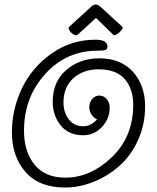

<svg xmlns="http://www.w3.org/2000/svg" viewBox="-20 -824 698 856"><path d="M378 -345Q378 -367 391 -382.5Q404 -398 423 -398Q442 -398 455.5 -382.5Q469 -367 469 -345Q469 -295 434.5 -258Q400 -221 351 -221Q286 -221 250.5 -265Q215 -309 215 -371Q215 -460 275.5 -512Q336 -564 422 -564Q519 -564 573 -503.5Q627 -443 627 -350Q627 -269 595.5 -199.5Q564 -130 512.5 -84.5Q461 -39 397.5 -13.5Q334 12 269 12Q154 12 93.5 -57.5Q33 -127 33 -234Q33 -336 77.5 -429.5Q122 -523 209.5 -585Q297 -647 406 -647Q459 -647 459 -616Q459 -604 449 -601Q439 -598 414 -598Q276 -598 181.5 -494Q87 -390 87 -241Q87 -148 134 -90Q181 -32 271 -32Q384 -32 479 -123.5Q574 -215 574 -357Q574 -427 536.5 -471Q499 -515 419 -515Q352 -515 307.5 -475.5Q263 -436 263 -367Q263 -323 286.5 -292Q310 -261 352 -261Q385 -261 413 -292Q399 -297 388.5 -312.5Q378 -328 378 -345ZM383 -791Q396 -804 407 -804Q417 -804 431 -791L526 -704Q527 -703 527 -701Q527 -697 523 -691.5Q519 -686 513 -680.5Q507 -675 500.5 -671Q494 -667 490 -667Q486 -667 485 -669L408 -744L327 -670Q324 -667 319 -667Q314 -667 308 -670.5Q302 -674 297 -679Q292 -684 289 -689.5Q286 -695 286 -699Q286 -702 288 -704Z"/></svg>

Font: Bonbon
Style: Regular
Weight: 400
Designer: Ksenia Erulevich
Foundry: Cyreal (www.cyreal.org)
Version: Version 1.001